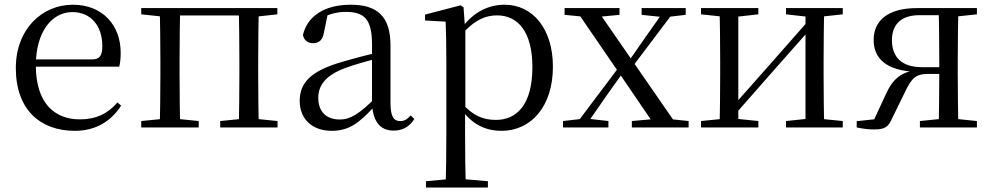

<svg xmlns="http://www.w3.org/2000/svg" viewBox="-20 -551 4287 830"><path d="M303.3 14.6C393 14.6 460 -26.3 503.6 -94.3L487.7 -108.1C446.8 -60.3 395.7 -35 325.5 -35C214.4 -35 134.9 -106.4 134.9 -268.7C134.9 -413.6 204.8 -498.8 292.6 -498.8C374.3 -498.8 422.3 -437.4 422.3 -352.3C422.3 -311.7 412.3 -294.2 377.3 -294.2H86.6V-262.9H495.4C499.7 -278.8 501.7 -298.9 501.7 -323.2C501.7 -440.7 424.6 -530.6 294.9 -530.6C162.1 -530.6 48.4 -425.5 48.4 -256.8C48.4 -76.2 154.8 14.6 303.3 14.6Z M670.1 0H759.3C757.3 -48.6 756.3 -160.1 756.3 -228.5V-288.3C756.3 -355.1 757.3 -467.4 759.3 -516H670.1C672.3 -467.4 673.3 -355.1 673.3 -288.3V-228.5C673.3 -160.1 672.3 -48.6 670.1 0ZM1011.8 0H1099.2C1097.2 -48.6 1096.2 -160.1 1096.2 -228.5V-288.3C1096.2 -355.1 1097.2 -467.4 1099.2 -516H1011.8C1013.8 -467.4 1014.8 -355.1 1014.8 -288.3V-228.5C1014.8 -160.1 1013.8 -48.6 1011.8 0ZM590.5 0H839.1V-27.8L731.7 -38.6H699.7L590.5 -27.8ZM932 0H1179.8V-27.8L1073.4 -38.6H1040.4L932 -27.8ZM590.5 -489.1 699.7 -477.4H714V-516H590.5ZM1055.7 -477.4H1073.4L1179 -489.1V-516H1055.7ZM714 -484.1H1055.7V-516H714Z M1413.7 14.6C1488.3 14.6 1532.6 -19.6 1594.9 -87.1H1618.5L1609.8 -134.4C1532.6 -57.1 1493.3 -34.4 1449.1 -34.4C1393 -34.4 1355.9 -65.8 1355.9 -128.2C1355.9 -183 1388.6 -225.8 1472.6 -257C1517.6 -273.5 1575.6 -289.3 1628.8 -303.3V-327.7C1575 -315.5 1510.4 -298.9 1454.9 -282.3C1322.7 -243.6 1275.6 -192.6 1275.6 -115.1C1275.6 -31.8 1334.8 14.6 1413.7 14.6ZM1680.8 13.6C1719.7 13.6 1749.8 -2.3 1771.1 -36.7L1755.4 -52.1C1738.8 -33.9 1727 -27.5 1710.4 -27.5C1682.8 -27.5 1668 -45.3 1668 -107.7V-354.6C1668 -479.1 1612.2 -530.6 1496.2 -530.6C1383.1 -530.6 1308.7 -481.7 1289.5 -399.7C1294.5 -376.8 1310.1 -364.3 1333.4 -364.3C1358 -364.3 1375.4 -376.9 1380.8 -412.7L1397.2 -491.9L1353.7 -464.7C1398.2 -489.6 1435.7 -499.6 1474 -499.6C1553.2 -499.6 1588.2 -470.1 1588.2 -359V-99.7C1592.7 -28.9 1621.2 13.6 1680.8 13.6Z M1821.5 259.8H2089.2V232.4L1970.5 222.2H1932.7L1821.5 232.4ZM1906.5 259.8H1993.5C1991.5 192.3 1990.5 96 1990.5 26.5V-68.7L1991.7 -78.7V-430.1L1989.9 -435.3L1983.9 -519.6L1970.9 -528L1817.5 -487.9V-462.4L1906.5 -457.5C1908.5 -407.9 1909.5 -355 1909.5 -286.8V26.7C1909.5 96.7 1908.5 192.3 1906.5 259.8ZM2147.6 14.6C2276.6 14.6 2370.2 -91.6 2370.2 -262.6C2370.2 -427 2282.7 -530.6 2161.3 -530.6C2093.5 -530.6 2024.7 -500.1 1972.5 -425H1961.6L1972.2 -398.2C2031.5 -466 2079.3 -484.5 2128.9 -484.5C2219.7 -484.5 2281.5 -412.7 2281.5 -260.8C2281.5 -95.4 2211.2 -32.7 2124.5 -32.7C2069.3 -32.7 2025.5 -49.4 1976.3 -105.1L1962.4 -77.1H1975.2C2025.9 -6.9 2087.7 14.6 2147.6 14.6Z M2414 0H2610.1V-27.8L2521.2 -37.8H2501.4L2414 -27.8ZM2459.2 0H2506.6L2598.4 -132.5L2692 -264.1H2694.1L2672.9 -284.1ZM2711.4 0H2956.9V-27.8L2853.7 -38.6H2831.6L2711.4 -27.8ZM2698.2 -241.4 2905.4 -516H2859.1L2769.9 -389.8L2681.5 -262.6H2678.4ZM2816.7 0H2913.3L2713.5 -288.7L2556.4 -516H2464L2655.9 -236.1ZM2420.6 -486.8 2520.9 -477.1H2555.8L2658.1 -486.8V-516H2420.6ZM2753.8 -486.8 2844.1 -477.4H2862.9L2944.2 -486.8V-516H2753.8Z M3010.5 0H3258.3V-27.8L3153.3 -38.6H3118.7L3010.5 -27.8ZM3377.9 0H3623.2V-27.8L3515 -38.6H3480.6L3377.9 -27.8ZM3090.1 0H3171.7V-516H3090.1C3092.3 -467.4 3093.3 -355.1 3093.3 -288.3V-228.5C3093.3 -160.1 3092.3 -48.6 3090.1 0ZM3149.1 -46.9 3327.1 -249.4 3505.4 -451H3516.7L3483 -470.9L3302.2 -265.6L3125.3 -65.8H3113.9ZM3462.1 0H3543.4C3541.4 -48.6 3540.4 -160.1 3540.4 -228.5V-288.3C3540.4 -355.1 3541.4 -467.4 3543.4 -516H3462.1ZM3010.5 -489.1 3119.7 -477.4H3154.1L3258.3 -489.1V-516H3010.5ZM3377.9 -489.1 3481.4 -477.4H3515.8L3623.2 -489.1V-516H3377.9Z M3943.8 -516C3816.4 -516 3756.7 -460.1 3756.7 -378.7C3756.7 -300.7 3808.1 -243.7 3946.2 -240.2L3950.8 -248.8C3876.8 -242 3840.2 -211.1 3809.4 -143.5L3750 -15.3L3796.2 -39.3L3683.5 -27.1V0C3707.9 4.8 3732.3 8.6 3757.1 8.6C3808.2 8.6 3820.5 -3.1 3837.5 -41.4L3892 -152.8C3919.1 -209.4 3936.6 -231.3 3989.8 -231.3H4079.6V-260.6H3966C3880.5 -260.6 3835.8 -301.8 3835.8 -377.4C3835.8 -444.6 3874.6 -485.4 3954.7 -485.4H4079.6L4093.9 -477.4L4203.1 -489.1V-516ZM4037.4 0H4123.5C4121.5 -48.6 4120.3 -160.1 4120.3 -228.5V-288.3C4120.3 -355.1 4121.5 -467.4 4123.5 -516H4037.4C4039.4 -467.4 4040.4 -355.1 4040.4 -288.3V-240.4C4040.4 -160.1 4039.4 -48.6 4037.4 0ZM3956.7 0H4203.1V-27.8L4097.5 -38.6H4063.5L3956.7 -27.8Z"/></svg>

Font: Source Han Serif CN VF
Style: Regular
Weight: 250
Designer: Ryoko NISHIZUKA 西塚涼子 (kana & ideographs); Frank Grießhammer (Latin, Greek & Cyrillic); Wenlong ZHANG 张文龙 (bopomofo); San
Foundry: Adobe
Version: Version 2.002;hotconv 1.1.0;makeotfexe 2.6.0